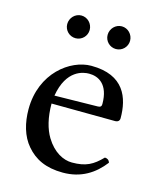

<svg xmlns="http://www.w3.org/2000/svg" viewBox="-99 -695 645 776"><g transform="rotate(15 223.5 -306.5)"><path d="M99 -575C99 -549 120 -528 146 -528C172 -528 193 -549 193 -575C193 -601 172 -623 146 -623C120 -623 99 -601 99 -575ZM268 -575C268 -549 289 -528 315 -528C341 -528 362 -549 362 -575C362 -601 341 -623 315 -623C289 -623 268 -601 268 -575ZM124 -282C143 -395 213 -404 237 -404C275 -404 320 -383 320 -299C320 -290 316 -285.2 305 -285ZM386 -93C349 -55 320 -39 262 -39C226 -39 184 -60 153 -111C133 -144 121 -190 121 -248L387 -246C399 -246 406 -252 406 -263C406 -347 376 -437 237 -437C150 -437 37 -354 37 -202C37 -146 51 -92 84 -54C118 -14 165 10 237 10C313 10 367 -25 407 -77C404 -87 398 -92 386 -93Z"/></g></svg>

Font: Libertinus Math
Style: Regular
Weight: 400
Designer: Philipp H. Poll
Foundry: Khaled Hosny
Version: Version 6.2